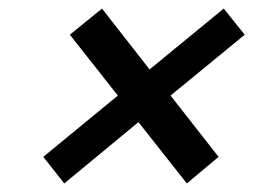

<svg xmlns="http://www.w3.org/2000/svg" viewBox="-20 -593 630 448"><path d="M130 -165 303 -308 416 -165 490 -227 378 -370 551 -512 502 -573 329 -431 218 -573 143 -512 255 -370 81 -227Z"/></svg>

Font: Plus Jakarta Text
Style: Italic
Weight: 400
Italic angle: -12°
Designer: Gumpita Rahayu
Foundry: Tokotype Studio
Version: Version 1.000;hotconv 1.0.109;makeotfexe 2.5.65596